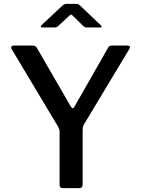

<svg xmlns="http://www.w3.org/2000/svg" viewBox="-20 -979 734 999"><path d="M654 -726 417 -332Q413 -325 411.5 -318Q410 -311 410 -293V-20Q410 -9 405 -4.5Q400 0 388 0H307Q290 0 290 -17V-292Q290 -302 288 -307.5Q286 -313 281 -322L41 -723Q38 -728 38 -732Q38 -742 53 -742H149Q159 -742 163.5 -739Q168 -736 173 -728L347 -427Q353 -416 358 -416Q364 -416 368 -425L541 -728Q545 -737 549.5 -739.5Q554 -742 564 -742H644Q652 -742 655 -737.5Q658 -733 654 -726ZM362 -894Q353 -903 350 -903Q346 -903 337 -894L282 -843Q276 -838 273 -837Q270 -836 262 -836H200Q192 -836 192 -841Q192 -844 197 -849L302 -947Q308 -953 313.5 -956Q319 -959 329 -959H378Q385 -959 390 -955.5Q395 -952 399 -948L503 -849Q509 -843 509 -840Q509 -836 501 -836H434Q421 -836 414 -843Z"/></svg>

Font: Libre Franklin Medium
Style: Regular
Weight: 500
Designer: Pablo Impallari, Rodrigo Fuenzalida
Foundry: Impallari Type
Version: Version 1.002; ttfautohint (v1.5)